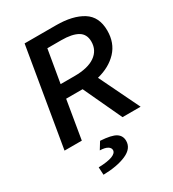

<svg xmlns="http://www.w3.org/2000/svg" viewBox="-228 -842 1102 1222"><g transform="rotate(-30 323.0 -230.5)"><path d="M149 -718H380Q502 -718 574 -673Q646 -628 646 -526Q646 -435 591 -376.5Q536 -318 444 -295L587 0H454L323 -281H202L155 0H28ZM523 -516Q523 -571 481.5 -595Q440 -619 361 -619H259L218 -379H321Q419 -379 471 -415.5Q523 -452 523 -516ZM297 151Q297 134 278.5 123Q260 112 223 111L255 59Q337 64 368 84Q399 104 399 142Q399 198 333.5 226.5Q268 255 166 257L163 201Q231 199 264 186Q297 173 297 151Z"/></g></svg>

Font: Nebula Sans Semibold
Style: Regular
Weight: 600
Italic angle: -9°
Designer: Paul D. Hunt for Adobe (as Source Sans)
Foundry: Nebula Entertainment & Broadcasting LLC
Version: Version 1.010